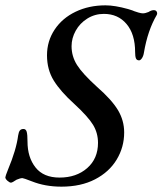

<svg xmlns="http://www.w3.org/2000/svg" viewBox="-35 -684 608 719"><path d="M84 -5Q53 -17 49 -17Q41 -17 27 -11Q11 0 6 0Q1 0 -7 -7Q-15 -14 -15 -20Q-15 -24 -5 -49Q26 -123 33 -177Q35 -190 39.5 -195.5Q44 -201 53 -201Q62 -201 65 -190.5Q68 -180 68 -154Q68 -95 98 -57Q128 -19 188 -19Q251 -19 291.5 -54.5Q332 -90 332 -149Q332 -186 313.5 -216.5Q295 -247 243 -295Q192 -341 166.5 -382Q141 -423 141 -477Q141 -530 169.5 -573Q198 -616 248 -640Q298 -664 360 -664Q395 -664 445 -650Q465 -644 468 -642Q473 -640 483.5 -637Q494 -634 500 -634Q509 -634 521 -639Q532 -646 541 -646Q549 -646 552 -640Q555 -634 552 -628Q518 -570 504 -487Q502 -474 496.5 -466Q491 -458 486 -458Q477 -458 474 -465.5Q471 -473 471 -489Q471 -556 439 -594Q407 -632 354 -632Q320 -632 292 -614.5Q264 -597 248.5 -569Q233 -541 233 -511Q233 -473 253.5 -440.5Q274 -408 328 -359Q383 -311 406.5 -272Q430 -233 430 -188Q430 -133 402 -86.5Q374 -40 321 -12.5Q268 15 195 15Q134 15 84 -5Z"/></svg>

Font: EB Garamond Medium
Style: Italic
Weight: 500
Italic angle: -17.2°
Designer: Georg Duffner and Octavio Pardo
Foundry: Georg Duffner
Version: Version 1.000